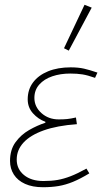

<svg xmlns="http://www.w3.org/2000/svg" viewBox="-20 -772 430 804"><path d="M160 12Q116 12 85 -2Q54 -16 38 -41Q22 -66 22 -98Q22 -145 45 -176.5Q68 -208 102 -227.5Q136 -247 170 -258V-262Q140 -273 118 -297.5Q96 -322 96 -356Q96 -397 118.5 -427Q141 -457 181.5 -473.5Q222 -490 276 -490Q308 -490 332 -484.5Q356 -479 388 -468L378 -446Q347 -457 325 -460.5Q303 -464 274 -464Q233 -464 199 -452.5Q165 -441 144.5 -418Q124 -395 124 -362Q124 -325 153.5 -298.5Q183 -272 226 -272Q246 -272 261 -273.5Q276 -275 298 -280L302 -252Q219 -246 163 -226Q107 -206 78.5 -175Q50 -144 50 -104Q50 -64 80.5 -39Q111 -14 162 -14Q195 -14 221 -18.5Q247 -23 275.5 -34Q304 -45 342 -66L354 -46Q316 -23 285.5 -10.5Q255 2 225.5 7Q196 12 160 12ZM268 -560 248 -570 334 -752 364 -740Z"/></svg>

Font: Source Sans Variable
Style: Italic
Weight: 200
Italic angle: -11°
Designer: Paul D. Hunt
Foundry: Adobe Systems Incorporated
Version: Version 3.006;hotconv 1.0.111;makeotfexe 2.5.65597